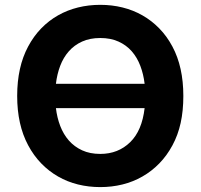

<svg xmlns="http://www.w3.org/2000/svg" viewBox="-20 -757 822 787"><path d="M95.2 -566.1Q117.9 -608.7 149.1 -640.8Q180.4 -672.9 218.2 -694.2Q256 -715.6 299.7 -726.4Q343.4 -737.2 391 -737.2Q438.6 -737.2 482.2 -726.4Q525.9 -715.6 563.7 -694.1Q601.6 -672.6 632.8 -640.6Q664.1 -608.7 686.8 -566.1Q731.5 -482.6 731.5 -363.6Q731.5 -302.9 720.5 -253Q709.5 -203.1 686.8 -161.2Q664.1 -119 632.8 -87Q601.6 -55 563.6 -33.4Q525.6 -11.7 482.1 -0.9Q438.6 9.9 391 9.9Q343.4 9.9 299.7 -0.9Q256 -11.7 218.2 -33.4Q180.4 -55 149.1 -87.2Q117.9 -119.3 95.2 -161.9Q50.4 -245.7 50.4 -363.6Q50.4 -482.6 95.2 -566.1ZM572.8 -413.4Q568.2 -452.8 555.2 -487Q542.3 -521.3 520.1 -546.7Q497.9 -572.1 465.7 -586.6Q433.6 -601.2 391 -601.2Q348.4 -601.2 316.4 -586.6Q284.4 -572.1 262.1 -546.7Q239.7 -521.3 226.7 -487Q213.8 -452.8 209.2 -413.4ZM209.2 -313.9Q213.8 -274.9 226.9 -240.6Q240.1 -206.3 262.4 -180.9Q284.8 -155.5 316.8 -140.8Q348.7 -126.1 391 -126.1Q464.5 -126.1 513.8 -174.4Q562.1 -221.6 572.8 -313.9Z"/></svg>

Font: Inter P
Style: Bold
Weight: 700
Designer: Rasmus Andersson
Foundry: rsms
Version: Version 3.018;git-588b23468